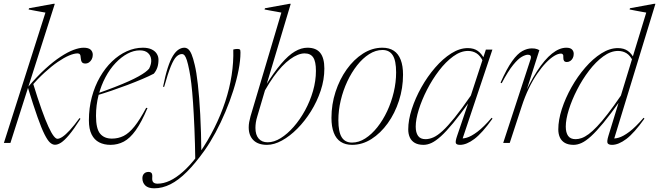

<svg xmlns="http://www.w3.org/2000/svg" viewBox="-24 -755 3481 1014"><path d="M265.5 -735 31 0H-3.5L216 -688.5Q207 -690 191.5 -692.8Q176 -695.5 158.8 -698.8Q141.5 -702 127 -705L129.5 -711.5L258.5 -735ZM123.5 -292 124.5 -296Q172 -352 215 -391.2Q258 -430.5 295.8 -455.2Q333.5 -480 364.2 -491.5Q395 -503 417.5 -503Q443.5 -503 454.8 -492.5Q466 -482 466 -465.5Q466 -452.5 460.5 -442Q455 -431.5 446.2 -425.5Q437.5 -419.5 426.5 -419.5Q414 -419.5 408.8 -426.5Q403.5 -433.5 402.5 -448Q402 -462.5 398 -467.8Q394 -473 385.5 -473Q367.5 -473 340.8 -461.8Q314 -450.5 281.2 -428Q248.5 -405.5 212 -372.2Q175.5 -339 138 -296L149 -320Q175 -235 195.5 -177.5Q216 -120 231.8 -86Q247.5 -52 259.2 -37Q271 -22 279 -22Q290.5 -22 306.5 -32.8Q322.5 -43.5 344.8 -67.5Q367 -91.5 396 -131.5L401 -127.5Q365.5 -71.5 340.5 -42Q315.5 -12.5 298.2 -1.5Q281 9.5 266.5 9.5Q253 9.5 240 -2.2Q227 -14 211 -45.8Q195 -77.5 174 -136.8Q153 -196 123.5 -292Z M714.5 -489Q682 -489 649.2 -471.5Q616.5 -454 586.5 -422.5Q556.5 -391 533.2 -347.5Q510 -304 496.5 -252Q483 -200 483 -143Q483 -75 504.8 -49Q526.5 -23 567 -23Q600.5 -23 629 -37.2Q657.5 -51.5 686 -87Q714.5 -122.5 748 -185.5L755 -184.5Q723 -109 692.8 -66.8Q662.5 -24.5 630 -7.2Q597.5 10 559.5 10Q525.5 10 499.8 -3.2Q474 -16.5 459.8 -45Q445.5 -73.5 445.5 -119.5Q445.5 -184.5 461 -242.5Q476.5 -300.5 504 -348.2Q531.5 -396 567.8 -430.8Q604 -465.5 645.5 -484.2Q687 -503 730.5 -503Q758.5 -503 776.8 -494.2Q795 -485.5 804 -471Q813 -456.5 813 -440Q813 -416.5 807 -398.8Q801 -381 788.5 -366Q764 -353 728 -337.8Q692 -322.5 649.8 -306.5Q607.5 -290.5 564.8 -276Q522 -261.5 484.5 -250.5L483.5 -259Q539 -278.5 581.5 -295Q624 -311.5 655 -325.5Q686 -339.5 707.5 -351.5Q729 -363.5 742.5 -373.5Q756 -383.5 763.5 -392.5Q776.5 -418 774.5 -440Q772.5 -462 757.2 -475.5Q742 -489 714.5 -489Z M843 -296.5H837Q849 -357 862 -397Q875 -437 889.2 -460Q903.5 -483 918.8 -493Q934 -503 949.5 -503Q961 -503 970.2 -495.2Q979.5 -487.5 987.8 -468Q996 -448.5 1004.5 -412Q1013.5 -375.5 1021 -309Q1028.5 -242.5 1033.5 -150.5Q1038.5 -58.5 1039.5 55.5L1007.5 95.5Q1006 -0.5 1002.8 -77.2Q999.5 -154 995.5 -212.5Q991.5 -271 986.5 -313Q981.5 -355 976 -382Q969 -418 962.8 -437Q956.5 -456 950.5 -462.8Q944.5 -469.5 936.5 -469.5Q922 -469.5 908 -456.2Q894 -443 878.5 -405.5Q863 -368 843 -296.5ZM1016 71 1028.5 54.5Q1074 -11 1108.2 -79.8Q1142.5 -148.5 1165.5 -218.2Q1188.5 -288 1199.2 -357.2Q1210 -426.5 1208 -493.5Q1214 -495 1219.2 -495.8Q1224.5 -496.5 1228.5 -496.5Q1240 -496.5 1243 -493.5Q1246 -490.5 1246 -477.5Q1246 -436.5 1236 -385Q1226 -333.5 1208 -276.8Q1190 -220 1166.2 -163.8Q1142.5 -107.5 1114.5 -55.5Q1086.5 -3.5 1057 38.5Q1008 107.5 963.2 152.2Q918.5 197 876 218.2Q833.5 239.5 790.5 239.5Q758.5 239.5 743.2 224.5Q728 209.5 728 186.5Q728 171 736.8 162Q745.5 153 760.5 153Q771.5 153 776.5 159.2Q781.5 165.5 780 183Q778.5 200.5 785.8 207.8Q793 215 808 215Q839.5 215 872.8 199.5Q906 184 942 152.2Q978 120.5 1016 71Z M1335 -141Q1329.5 -123.5 1327.2 -108Q1325 -92.5 1325 -79.5Q1325 -43 1342 -23.2Q1359 -3.5 1389.5 -3.5Q1423 -3.5 1458.5 -25.5Q1494 -47.5 1527.2 -85.5Q1560.5 -123.5 1587 -172Q1613.5 -220.5 1629 -274.2Q1644.5 -328 1644.5 -381Q1644.5 -430 1630.2 -451.5Q1616 -473 1584.5 -473Q1567.5 -473 1548.2 -465.2Q1529 -457.5 1508 -442.2Q1487 -427 1465 -403.8Q1443 -380.5 1420.5 -349Q1398 -317.5 1375.5 -278ZM1462 -688.5Q1452.5 -690.5 1437 -693.2Q1421.5 -696 1404.5 -699Q1387.5 -702 1373 -705L1375.5 -711.5L1504.5 -735H1511.5L1381 -299H1376.5Q1422.5 -373.5 1460.8 -418.2Q1499 -463 1533 -483Q1567 -503 1599.5 -503Q1645.5 -503 1667.2 -475.8Q1689 -448.5 1689 -393Q1689 -334.5 1669.8 -276.8Q1650.5 -219 1618.2 -167.2Q1586 -115.5 1546.2 -75.5Q1506.5 -35.5 1465 -12.8Q1423.5 10 1386 10Q1339 10 1314.2 -14.8Q1289.5 -39.5 1289.5 -82.5Q1289.5 -96 1292 -110.2Q1294.5 -124.5 1299 -140.5Z M1995.5 -503Q2031.5 -503 2055.8 -487Q2080 -471 2092.2 -439.2Q2104.5 -407.5 2104.5 -360.5Q2104.5 -289.5 2083 -223Q2061.5 -156.5 2023.8 -104Q1986 -51.5 1937.8 -20.8Q1889.5 10 1835.5 10Q1800 10 1775.5 -6Q1751 -22 1738.8 -54Q1726.5 -86 1726.5 -132.5Q1726.5 -203.5 1748 -269.8Q1769.5 -336 1807 -388.5Q1844.5 -441 1893 -472Q1941.5 -503 1995.5 -503ZM1835 -2Q1871 -2 1905 -23.8Q1939 -45.5 1968.8 -83Q1998.5 -120.5 2020.8 -168Q2043 -215.5 2055.5 -268.2Q2068 -321 2068 -372.5Q2068 -435 2050.2 -463Q2032.5 -491 1996 -491Q1960 -491 1925.8 -469.2Q1891.5 -447.5 1862 -410Q1832.5 -372.5 1810.2 -325Q1788 -277.5 1775.5 -224.8Q1763 -172 1763 -120.5Q1763 -58 1780.8 -30Q1798.5 -2 1835 -2Z M2390.5 -38.5 2452.5 -221H2457.5Q2407 -151 2369.8 -105.8Q2332.5 -60.5 2304.5 -35.2Q2276.5 -10 2254.8 0Q2233 10 2213 10Q2185 10 2167 -0.2Q2149 -10.5 2140.5 -29Q2132 -47.5 2132 -71.5Q2132 -121 2150.8 -179Q2169.5 -237 2201.5 -294Q2233.5 -351 2274.2 -398Q2315 -445 2359.2 -473Q2403.5 -501 2446.5 -501Q2478.5 -501 2499.5 -486Q2520.5 -471 2536 -440L2527 -431Q2512 -461.5 2492.2 -473.8Q2472.5 -486 2447.5 -486Q2409 -486 2369.5 -457.2Q2330 -428.5 2294.5 -382Q2259 -335.5 2231.2 -281.2Q2203.5 -227 2187.5 -175.5Q2171.5 -124 2171.5 -86.5Q2171.5 -55 2183.8 -37.5Q2196 -20 2223.5 -20Q2243 -20 2264.8 -29.5Q2286.5 -39 2313.5 -63.8Q2340.5 -88.5 2377 -133.8Q2413.5 -179 2462.5 -250L2526.5 -445.5L2542 -493H2576.5L2413 -5L2399.5 -25Q2416.5 -21 2440.5 -27.8Q2464.5 -34.5 2497.2 -59Q2530 -83.5 2572.5 -133L2577 -128.5Q2522.5 -52 2481.2 -21Q2440 10 2405.5 10Q2387 10 2383.5 1Q2380 -8 2390.5 -38.5Z M2778.5 -443.5Q2782 -456 2777.8 -461Q2773.5 -466 2764 -466Q2751.5 -466 2732 -455.2Q2712.5 -444.5 2686 -412Q2659.5 -379.5 2625.5 -315.5L2619.5 -318.5Q2652.5 -393 2680.8 -432.2Q2709 -471.5 2734.8 -485.5Q2760.5 -499.5 2784.5 -499.5Q2793.5 -499.5 2800.5 -498.5Q2807.5 -497.5 2813.5 -495.2Q2819.5 -493 2824.5 -490L2740.5 -226.5H2732Q2772.5 -318 2812.2 -379.2Q2852 -440.5 2891 -471.8Q2930 -503 2967 -503Q2987.5 -503 2996.8 -493.8Q3006 -484.5 3006 -470.5Q3006 -458 3001 -448.2Q2996 -438.5 2987.8 -433Q2979.5 -427.5 2970 -427.5Q2959 -427.5 2954.8 -433.8Q2950.5 -440 2951 -451.5Q2952 -463 2948.5 -467.5Q2945 -472 2939 -472Q2923 -472 2902.5 -459.5Q2882 -447 2859 -423Q2836 -399 2812.8 -365Q2789.5 -331 2768.8 -288Q2748 -245 2731.5 -194L2668 0H2633.5Z M3319.5 -431Q3304.5 -461.5 3284.8 -473.8Q3265 -486 3240 -486Q3201.5 -486 3162 -457.2Q3122.5 -428.5 3087 -382Q3051.5 -335.5 3023.8 -281.2Q2996 -227 2980 -175.5Q2964 -124 2964 -86.5Q2964 -55 2976.2 -37.5Q2988.5 -20 3016 -20Q3031.5 -20 3048.2 -26Q3065 -32 3084.8 -46.5Q3104.5 -61 3129.2 -87Q3154 -113 3185 -153Q3216 -193 3255 -250L3389 -688.5Q3380 -690 3364.8 -692.8Q3349.5 -695.5 3332.5 -698.8Q3315.5 -702 3301 -705L3303 -711.5L3430.5 -735H3437.5L3213.5 -2.5L3202 -25Q3219.5 -21 3243.2 -27.8Q3267 -34.5 3299.8 -59Q3332.5 -83.5 3375 -133L3379.5 -128.5Q3325 -52 3283.8 -21Q3242.5 10 3208.5 10Q3190 10 3185 1.2Q3180 -7.5 3189.5 -38.5L3246 -222.5H3250.5Q3200.5 -152 3163 -106.5Q3125.5 -61 3097.5 -35.5Q3069.5 -10 3047.5 0Q3025.5 10 3005.5 10Q2977.5 10 2959.5 -0.2Q2941.5 -10.5 2933 -29Q2924.5 -47.5 2924.5 -71.5Q2924.5 -121 2943.2 -179Q2962 -237 2994 -294Q3026 -351 3066.8 -398Q3107.5 -445 3151.8 -473Q3196 -501 3239 -501Q3271 -501 3292 -486Q3313 -471 3328.5 -440Z"/></svg>

Font: Newsreader 60pt ExtraLight
Style: Italic
Weight: 250
Italic angle: -17°
Designer: Hugues Gentile
Foundry: Production Type
Version: Version 1.003